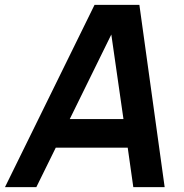

<svg xmlns="http://www.w3.org/2000/svg" viewBox="-38 -770 756 790"><path d="M487.5 -162.5H191.5L111.5 0H-17.5L351 -750H535.5L639.5 0H510.5ZM470 -280 420 -628 249 -280Z"/></svg>

Font: Russisch Sans
Style: Bold Italic
Weight: 700
Italic angle: -10°
Designer: Michael Sharanda (font) & Cristiano Sobral (main changes)
Foundry: Michael Sharanda
Version: Version 2.00;September 8, 2020;FontCreator 13.0.0.2681 64-bi